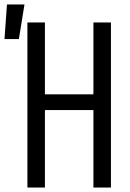

<svg xmlns="http://www.w3.org/2000/svg" viewBox="-58 -835 578 855"><path d="M64 0V-735H142V-415H358V-735H436V0H358V-345H142V0ZM-38 -661 -27 -815H51L26 -661Z"/></svg>

Font: Iosevka Term Curly
Style: Regular
Weight: 400
Designer: Belleve Invis
Foundry: Belleve Invis
Version: Version 32.3.0